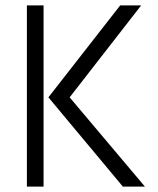

<svg xmlns="http://www.w3.org/2000/svg" viewBox="-20 -694 589 714"><path d="M80 0H142V-674H80ZM239 -332 505 -674H427L160 -332L437 0H519Z"/></svg>

Font: Hind Light
Style: Regular
Weight: 300
Designer: Manushi Parikh, Satya Rajpurohit
Foundry: Indian Type Foundry
Version: Version 1.201;PS 1.0;hotconv 1.0.78;makeotf.lib2.5.61930; tt